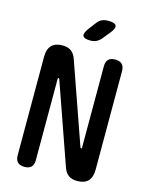

<svg xmlns="http://www.w3.org/2000/svg" viewBox="-139 -1036 877 1132"><g transform="rotate(15 300.0 -470.0)"><path d="M67 -648Q67 -694 89.5 -717Q112 -740 155 -740Q189 -740 209 -725Q229 -710 239 -681L412 -188Q413 -185 414.5 -183.5Q416 -182 418 -182Q420 -182 421 -183.5Q422 -185 422 -188V-684Q422 -712 435.5 -726Q449 -740 477 -740Q505 -740 519 -726Q533 -712 533 -684V-82Q533 -36 510.5 -13Q488 10 445 10Q411 10 391 -5Q371 -20 361 -49L188 -542Q187 -545 185.5 -546.5Q184 -548 182 -548Q180 -548 179 -546.5Q178 -545 178 -542V-46Q178 -18 164.5 -4Q151 10 123 10Q95 10 81 -4Q67 -18 67 -46ZM306 -810Q267 -810 260 -825Q253 -840 276 -872L311 -918Q324 -936 340.5 -943Q357 -950 379 -950Q419 -950 426.5 -934.5Q434 -919 409 -888L370 -840Q357 -825 341.5 -817.5Q326 -810 306 -810Z"/></g></svg>

Font: Maple Mono NL SemiBold
Style: Regular
Weight: 600
Monospace: yes
Designer: subframe7536
Version: Version 7.000